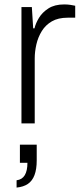

<svg xmlns="http://www.w3.org/2000/svg" viewBox="-20 -558 378 868"><path d="M77 0V-526H124L130 -430H136Q141 -452 156 -477Q171 -502 199 -520Q227 -538 270 -538Q285 -538 298.5 -536Q312 -534 320 -532V-478H286Q243 -478 214.5 -461.5Q186 -445 169 -417.5Q152 -390 144.5 -357.5Q137 -325 137 -294V0ZM55 290V257Q80 254 92 234Q104 214 104 178H70V96H146V167Q146 207 136 233.5Q126 260 106 273.5Q86 287 55 290Z"/></svg>

Font: Archivo SemiExpanded ExtraLight
Style: Regular
Weight: 250
Width: 6
Designer: Hector Gatti
Foundry: Omnibus-Type
Version: Version 2.001